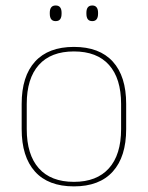

<svg xmlns="http://www.w3.org/2000/svg" viewBox="-20 -668 539 700"><path d="M249.5 11.5Q156 11.5 107.5 -42.5Q59 -96.5 59 -197.5V-289Q59 -390 107.8 -443.5Q156.5 -497 249.5 -497Q342.5 -497 391.2 -443.5Q440 -390 440 -289V-197.5Q440 -96.5 391.2 -42.5Q342.5 11.5 249.5 11.5ZM249.5 -5Q333 -5 377.2 -54.5Q421.5 -104 421.5 -197.5V-289Q421.5 -382 377.5 -431.2Q333.5 -480.5 249.5 -480.5Q165.5 -480.5 121.5 -431.2Q77.5 -382 77.5 -289V-197.5Q77.5 -104 121.5 -54.5Q165.5 -5 249.5 -5ZM183 -591Q172 -591 166.8 -597.8Q161.5 -604.5 161.5 -618.5V-621.5Q161.5 -634.5 166.8 -641.2Q172 -648 183 -648Q194 -648 199.2 -641.2Q204.5 -634.5 204.5 -621.5V-618.5Q204.5 -604.5 199.2 -597.8Q194 -591 183 -591ZM316.5 -591Q305.5 -591 300.2 -597.8Q295 -604.5 295 -618.5V-621.5Q295 -634.5 300.2 -641.2Q305.5 -648 316.5 -648Q327 -648 332.2 -641.2Q337.5 -634.5 337.5 -621.5V-618.5Q337.5 -604.5 332.2 -597.8Q327 -591 316.5 -591Z"/></svg>

Font: Anek Odia Medium Thin
Style: Regular
Weight: 250
Version: Version 1.003